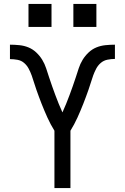

<svg xmlns="http://www.w3.org/2000/svg" viewBox="-20 -964 640 984"><path d="M259 0V-294Q249 -310 240 -327Q231 -344 223 -361.5Q215 -379 207.5 -397Q200 -415 193 -432.5Q186 -450 179.5 -468Q173 -486 166.5 -504Q160 -522 154.5 -540.5Q149 -559 142.5 -577Q136 -595 127 -612Q118 -629 103.5 -641.5Q89 -654 69.5 -657.5Q50 -661 31 -661V-735Q55 -735 79.5 -732.5Q104 -730 126 -721Q148 -712 166 -695Q184 -678 196.5 -657.5Q209 -637 216.5 -614Q224 -591 231.5 -568Q239 -545 247 -522.5Q255 -500 263.5 -477Q272 -454 281 -432Q290 -410 300 -388Q310 -410 319 -432Q328 -454 336.5 -477Q345 -500 353 -522.5Q361 -545 368.5 -568Q376 -591 383.5 -614Q391 -637 403.5 -657.5Q416 -678 434 -695Q452 -712 474 -721Q496 -730 520.5 -732.5Q545 -735 569 -735V-662Q550 -662 530.5 -658Q511 -654 496.5 -641.5Q482 -629 473 -612Q464 -595 457.5 -577Q451 -559 445.5 -540.5Q440 -522 433.5 -504Q427 -486 420.5 -468Q414 -450 407 -432.5Q400 -415 392.5 -397Q385 -379 377 -361.5Q369 -344 360 -327Q351 -310 341 -294V0ZM356 -826V-944H474V-826ZM126 -826V-944H244V-826Z"/></svg>

Font: Iosevka SS04 Extended
Style: Regular
Weight: 400
Width: 7
Monospace: yes
Designer: Belleve Invis
Foundry: Belleve Invis
Version: Version 19.0.0; ttfautohint (v1.8.4)